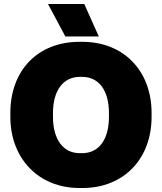

<svg xmlns="http://www.w3.org/2000/svg" viewBox="-20 -927 813 964"><path d="M308 -744H476L403 -907H221ZM32 -340C32 -132 173 17 379 17H394C601 17 741 -129 741 -340V-360C741 -571 601 -717 394 -717H379C169 -717 32 -573 32 -360ZM246 -340V-360C246 -473 298 -541 380 -541H393C476 -541 527 -473 527 -360V-340C527 -226 476 -158 393 -158H380C298 -158 246 -226 246 -340Z"/></svg>

Font: Fixel Text Black
Style: Regular
Weight: 900
Width: 4
Designer: AlfaBravo + MacPaw
Foundry: Kyrylo Tkachov, Marchela Mozhyna, Serhii Makarenko, Maria Weinstein, Zakhar Kryvoshyya
Version: Version 1.211